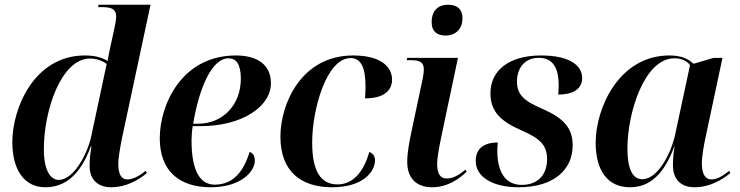

<svg xmlns="http://www.w3.org/2000/svg" viewBox="-20 -780 3120 810"><path d="M171 10C252 10 318 -39 363 -162H366C361 -135 358 -110 358 -80C358 -21 394 10 449 10C511 10 564 -20 600 -50L594 -59C574 -42 543 -23 518 -23C491 -23 479 -46 479 -90C479 -118 491 -181 497 -208L615 -760H396L394 -750H410C451 -750 470 -741 470 -711C470 -698 467 -681 463 -662L445 -580C442 -565 437 -541 434 -523C409 -538 379 -546 338 -546C124 -546 32 -323 32 -181C32 -61 84 10 171 10ZM228 -21C194 -21 165 -59 165 -151C165 -314 238 -533 360 -533C388 -533 414 -523 430 -510L364 -201C347 -126 289 -21 228 -21Z M869 10C997 10 1055 -57 1055 -102C1055 -124 1046 -135 1033 -139C1008 -57 964 -1 886 -1C823 -1 788 -61 788 -188C788 -203 790 -232 793 -248H829C997 -248 1123 -328 1123 -429C1123 -505 1068 -546 975 -546C745 -546 654 -336 654 -197C654 -57 738 10 869 10ZM815 -258H795C819 -404 872 -534 944 -534C977 -534 996 -509 996 -448C996 -337 920 -258 815 -258Z M1381 10C1511 10 1562 -55 1562 -104C1562 -123 1551 -134 1538 -139C1511 -44 1462 -2 1404 -2C1332 -2 1297 -59 1297 -179C1297 -320 1358 -535 1459 -535C1502 -535 1522 -497 1522 -416C1522 -396 1521 -379 1520 -365C1602 -365 1634 -400 1634 -444C1634 -498 1587 -546 1470 -546C1249 -546 1163 -339 1163 -204C1163 -57 1249 10 1381 10Z M1860 -630C1895 -630 1931 -651 1931 -703C1931 -746 1903 -760 1870 -760C1832 -760 1801 -739 1801 -686C1801 -646 1826 -630 1860 -630ZM1803 10C1867 10 1918 -25 1949 -56L1943 -64C1920 -45 1895 -27 1865 -27C1837 -27 1825 -47 1824 -87C1824 -111 1833 -161 1839 -190L1912 -536H1698L1696 -526H1712C1750 -526 1768 -519 1768 -487C1768 -476 1766 -462 1763 -447L1717 -230C1707 -183 1698 -137 1698 -97C1698 -29 1736 10 1803 10Z M2167 10C2322 10 2396 -68 2396 -167C2396 -243 2354 -283 2268 -321C2191 -354 2161 -380 2161 -436C2161 -490 2191 -536 2253 -536C2314 -536 2337 -491 2337 -420C2337 -408 2336 -395 2335 -381C2394 -381 2436 -402 2436 -451C2436 -499 2391 -546 2262 -546C2124 -546 2049 -480 2049 -387C2049 -305 2098 -266 2180 -230C2258 -196 2288 -168 2288 -108C2288 -45 2251 0 2181 0C2113 0 2078 -53 2078 -144C2078 -155 2079 -167 2080 -179C2031 -179 1987 -160 1987 -101C1987 -32 2061 10 2167 10Z M2638 10C2721 10 2782 -45 2825 -163H2826C2822 -137 2819 -116 2819 -82C2819 -21 2855 10 2910 10C2974 10 3026 -21 3061 -50L3056 -59C3031 -39 3006 -23 2981 -23C2956 -23 2941 -45 2941 -91C2941 -121 2950 -171 2956 -198L3028 -536H2991L2906 -511C2884 -531 2856 -546 2804 -546C2592 -546 2493 -325 2493 -178C2493 -62 2542 10 2638 10ZM2690 -24C2655 -24 2627 -54 2627 -155C2627 -303 2698 -534 2825 -534C2853 -534 2878 -524 2891 -505L2828 -211C2812 -136 2756 -24 2690 -24Z"/></svg>

Font: Noto Serif Display SemiBold
Style: Italic
Weight: 600
Italic angle: -12°
Designer: Monotype Design Team
Foundry: Monotype Imaging Inc.
Version: Version 2.009